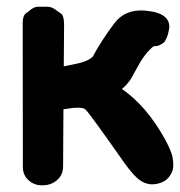

<svg xmlns="http://www.w3.org/2000/svg" viewBox="-20 -537 532 566"><path d="M167 -214.8Q220.7 -224.1 231.4 -214.8Q243.7 -203.6 345.7 -58.1Q374.5 -17.6 393.6 -4.9Q418.9 12.2 448.7 3.4Q467.8 -1.5 478.5 -15.6Q489.7 -30.3 490.7 -45.4Q491.7 -62 486.8 -81.1Q480 -102.1 464.8 -129.4Q411.6 -224.6 339.4 -274.9Q356.9 -289.1 367.2 -306.6Q378.9 -327.1 388.2 -344.7Q394.5 -356.9 405.8 -372.1Q413.1 -381.8 416.5 -385.3Q419.9 -388.7 423.1 -392.1Q426.3 -395.5 428.2 -397Q430.2 -398.4 431.9 -399.7Q433.6 -400.9 435.1 -400.9Q444.3 -400.4 452.1 -404.8Q464.4 -411.1 467 -416.7Q469.7 -422.4 472.4 -428Q475.1 -433.6 478.5 -451.2Q480.5 -462.4 476.6 -472.7Q466.8 -496.6 425.8 -503.4Q417 -504.9 405.8 -505.9Q348.6 -509.8 317.4 -468.8Q280.8 -420.4 253.4 -370.1Q251.5 -366.7 238.8 -359.9Q225.1 -353 200.7 -348.1Q184.6 -344.7 168 -341.3L168.9 -465.3Q168.9 -490.7 159.4 -497.3Q149.9 -503.9 140.4 -510.5Q130.9 -517.1 118.7 -517.1Q106.4 -517.1 94.2 -517.1Q82 -517.1 73.2 -510.5Q64.5 -503.9 55.7 -497.1Q46.9 -490.2 46.9 -468.3L47.4 -43.9Q47.9 -20.5 63.5 -6.3Q80.1 9.3 104 9.3Q130.9 9.3 147.9 -5.9Q166 -21 166 -46.9Z"/></svg>

Font: Comic Relief
Style: Bold
Weight: 700
Designer: Jeff Davis
Foundry: Loudifier
Version: Version 1.200; ttfautohint (v1.8.4.7-5d5b)